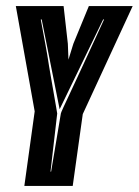

<svg xmlns="http://www.w3.org/2000/svg" viewBox="-20 -611 456 631"><path d="M60 0 94 -245 32 -591H189L203 -467L205 -415L221 -467L272 -591H416L252 -236L219 0ZM146 -47H148L180 -238Q180 -240 188.5 -258.5Q197 -277 209.5 -303.5Q222 -330 233.5 -355Q245 -380 252 -395L322 -547H319L176 -252L117 -547H114Q122 -504 129 -466.5Q136 -429 141 -395Q143 -382 147.5 -357Q152 -332 156.5 -305Q161 -278 164.5 -259Q168 -240 168 -238Z"/></svg>

Font: Alumni Sans Inline One
Style: Italic
Weight: 400
Italic angle: -8°
Designer: Robert E. Leuschke
Foundry: Robert E. Leuschke
Version: Version 1.100; ttfautohint (v1.8.3)